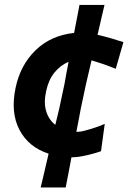

<svg xmlns="http://www.w3.org/2000/svg" viewBox="-20 -646 536 802"><path d="M150 137Q158.5 101.5 166.8 65.8Q175 30 183 -4Q99 -31.5 61.2 -103.8Q23.5 -176 45 -278.5Q64.5 -373.5 128.2 -435.8Q192 -498 289.5 -508.5Q295 -537 300.8 -566.5Q306.5 -596 312 -625.5H416.5Q409 -594 401.8 -562.5Q394.5 -531 387.5 -500.5Q414.5 -494.5 443.8 -486Q473 -477.5 495.5 -470L463.5 -358.5Q436.5 -369.5 409.8 -378.8Q383 -388 362.5 -394Q356 -365.5 350 -340.8Q344 -316 339.5 -296L317.5 -192.5Q314 -173 309.2 -148.2Q304.5 -123.5 299 -95.5Q303 -95.5 307 -95.5Q316.5 -95.5 336.2 -100.8Q356 -106 378.5 -113.5Q401 -121 417.5 -128.5L402 -14.5Q388.5 -9.5 366.5 -3.5Q344.5 2.5 322 6.8Q299.5 11 283.5 11Q281 11 278.5 11Q273 41.5 266.8 73.2Q260.5 105 254.5 137ZM173 -266.5Q162 -217.5 172.8 -181.8Q183.5 -146 211 -124.5Q220.5 -165.5 227.5 -192.5L249.5 -296Q252.5 -315 257 -338Q261.5 -361 266.5 -388Q232 -373 207.5 -343Q183 -313 173 -266.5Z"/></svg>

Font: Commissioner Loud SemiBold
Style: Italic
Weight: 600
Italic angle: -12°
Designer: Kostas Bartsokas
Foundry: Kostas Bartsokas
Version: Version 1.000; ttfautohint (v1.8.3)